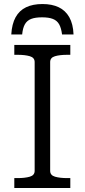

<svg xmlns="http://www.w3.org/2000/svg" viewBox="-20 -933 421 953"><path d="M191 -913Q143 -913 109.5 -897Q76 -881 57.5 -847.5Q39 -814 36 -762H90Q93 -794 103.5 -812.5Q114 -831 134.5 -839Q155 -847 189 -847Q222 -847 242.5 -839Q263 -831 273.5 -812.5Q284 -794 288 -762H345Q343 -814 324 -847.5Q305 -881 271.5 -897Q238 -913 191 -913ZM152 -85V-625Q152 -647 128 -654Q104 -661 67 -661H51V-710H329V-661H314Q277 -661 253 -654Q229 -647 229 -625V-85Q229 -63 253 -56Q277 -49 314 -49H329V0H51V-49H67Q104 -49 128 -56Q152 -63 152 -85Z"/></svg>

Font: Roboto Serif Light
Style: Regular
Weight: 300
Designer: Greg Gazdowicz
Foundry: Commercial Type
Version: Version 1.008